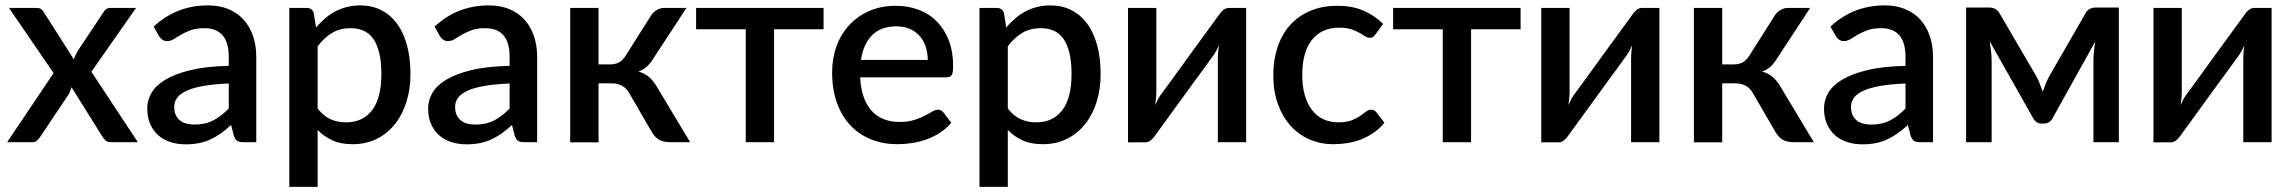

<svg xmlns="http://www.w3.org/2000/svg" viewBox="-20 -540 8710 729"><path d="M183.5 -262.5 7 0H103C110.3 0 116.2 -2.2 120.8 -6.5C125.2 -10.8 129.3 -15.7 133 -21L239.5 -180C244.5 -187.7 248.5 -197.3 251.5 -209L369 -21C372 -15.7 375.9 -10.8 380.8 -6.5C385.6 -2.2 392.2 0 400.5 0H503.5L327 -267.5L496.5 -510H398C387.7 -510 379.2 -504.3 372.5 -493L275 -346.5C268 -334.8 263.2 -324.2 260.5 -314.5L145.5 -495C142.5 -500 139.1 -503.8 135.3 -506.2C131.4 -508.8 125.3 -510 117 -510H14Z M905 0H953V-324C953 -353 948.9 -379.4 940.8 -403.2C932.6 -427.1 920.8 -447.7 905.2 -465C889.8 -482.3 870.6 -495.8 847.8 -505.3C824.9 -514.8 798.8 -519.5 769.5 -519.5C689.8 -519.5 621.2 -492.7 563.5 -439L583 -404C586.3 -398.3 590.6 -393.6 595.8 -389.8C600.9 -385.9 607.2 -384 614.5 -384C623.5 -384 632 -386.6 640 -391.8C648 -396.9 657.2 -402.5 667.5 -408.5C677.8 -414.5 690 -420.1 704 -425.3C718 -430.4 735.3 -433 756 -433C786.3 -433 809.3 -424 825 -406C840.7 -388 848.5 -360.7 848.5 -324V-290C790.5 -288.7 741.8 -283.2 702.2 -273.5C662.8 -263.8 630.9 -251.6 606.8 -236.8C582.6 -221.9 565.2 -205.2 554.8 -186.5C544.2 -167.8 539 -148.7 539 -129C539 -106 542.8 -86 550.2 -69C557.8 -52 568 -37.8 581 -26.3C594 -14.8 609.4 -6.2 627.2 -0.5C645.1 5.2 664.3 8 685 8C703.7 8 720.8 6.4 736.2 3.2C751.8 0.1 766.2 -4.7 779.8 -11C793.2 -17.3 806.3 -25 819 -34C831.7 -43 844.5 -53.5 857.5 -65.5L868 -24C871.7 -14.3 876.2 -7.9 881.5 -4.8C886.8 -1.6 894.7 0 905 0ZM717.5 -67C706.5 -67 696.4 -68.3 687.3 -70.8C678.1 -73.3 670.1 -77.3 663.3 -82.8C656.4 -88.3 651.1 -95.3 647.2 -103.8C643.4 -112.3 641.5 -122.5 641.5 -134.5C641.5 -146.8 645.1 -158.1 652.2 -168.3C659.4 -178.4 671.2 -187.3 687.5 -195C703.8 -202.7 725.2 -208.8 751.5 -213.5C777.8 -218.2 810.2 -221.3 848.5 -223V-128C829.5 -108.3 809.9 -93.2 789.8 -82.8C769.6 -72.2 745.5 -67 717.5 -67Z M1078.5 169.5H1186V-46.5C1202.7 -29.5 1221.5 -16.2 1242.5 -6.8C1263.5 2.8 1289 7.5 1319 7.5C1353 7.5 1383.5 0.8 1410.5 -12.8C1437.5 -26.2 1460.5 -44.9 1479.5 -68.8C1498.5 -92.6 1513.1 -120.8 1523.2 -153.2C1533.4 -185.8 1538.5 -220.8 1538.5 -258.5C1538.5 -300.5 1533.9 -337.8 1524.8 -370.2C1515.6 -402.8 1502.7 -430 1486 -452C1469.3 -474 1449.3 -490.8 1426 -502.2C1402.7 -513.8 1376.7 -519.5 1348 -519.5C1330 -519.5 1313.1 -517.5 1297.3 -513.5C1281.4 -509.5 1266.6 -503.8 1252.8 -496.5C1238.9 -489.2 1226 -480.3 1214 -470C1202 -459.7 1190.7 -448.3 1180 -436L1171.5 -489.5C1167.5 -503.2 1158.2 -510 1143.5 -510H1078.5ZM1312 -433C1330 -433 1346.2 -429.8 1360.5 -423.5C1374.8 -417.2 1387 -407 1397 -393C1407 -379 1414.7 -360.9 1420 -338.7C1425.3 -316.6 1428 -289.8 1428 -258.5C1428 -197.8 1416.2 -152.2 1392.8 -121.5C1369.2 -90.8 1336.5 -75.5 1294.5 -75.5C1272.8 -75.5 1253.1 -79.4 1235.2 -87.2C1217.4 -95.1 1201 -108.7 1186 -128V-364.5C1203 -386.5 1221.3 -403.4 1241 -415.2C1260.7 -427.1 1284.3 -433 1312 -433Z M1971.5 0H2019.5V-324C2019.5 -353 2015.4 -379.4 2007.2 -403.2C1999.1 -427.1 1987.2 -447.7 1971.8 -465C1956.2 -482.3 1937.1 -495.8 1914.2 -505.3C1891.4 -514.8 1865.3 -519.5 1836 -519.5C1756.3 -519.5 1687.7 -492.7 1630 -439L1649.5 -404C1652.8 -398.3 1657.1 -393.6 1662.2 -389.8C1667.4 -385.9 1673.7 -384 1681 -384C1690 -384 1698.5 -386.6 1706.5 -391.8C1714.5 -396.9 1723.7 -402.5 1734 -408.5C1744.3 -414.5 1756.5 -420.1 1770.5 -425.3C1784.5 -430.4 1801.8 -433 1822.5 -433C1852.8 -433 1875.8 -424 1891.5 -406C1907.2 -388 1915 -360.7 1915 -324V-290C1857 -288.7 1808.2 -283.2 1768.8 -273.5C1729.2 -263.8 1697.4 -251.6 1673.2 -236.8C1649.1 -221.9 1631.8 -205.2 1621.2 -186.5C1610.8 -167.8 1605.5 -148.7 1605.5 -129C1605.5 -106 1609.2 -86 1616.8 -69C1624.2 -52 1634.5 -37.8 1647.5 -26.3C1660.5 -14.8 1675.9 -6.2 1693.8 -0.5C1711.6 5.2 1730.8 8 1751.5 8C1770.2 8 1787.2 6.4 1802.8 3.2C1818.2 0.1 1832.8 -4.7 1846.2 -11C1859.8 -17.3 1872.8 -25 1885.5 -34C1898.2 -43 1911 -53.5 1924 -65.5L1934.5 -24C1938.2 -14.3 1942.7 -7.9 1948 -4.8C1953.3 -1.6 1961.2 0 1971.5 0ZM1784 -67C1773 -67 1762.9 -68.3 1753.8 -70.8C1744.6 -73.3 1736.6 -77.3 1729.8 -82.8C1722.9 -88.3 1717.6 -95.3 1713.8 -103.8C1709.9 -112.3 1708 -122.5 1708 -134.5C1708 -146.8 1711.6 -158.1 1718.8 -168.3C1725.9 -178.4 1737.7 -187.3 1754 -195C1770.3 -202.7 1791.7 -208.8 1818 -213.5C1844.3 -218.2 1876.7 -221.3 1915 -223V-128C1896 -108.3 1876.4 -93.2 1856.3 -82.8C1836.1 -72.2 1812 -67 1784 -67Z M2452 -481 2355 -328C2348.3 -317 2340.3 -308.8 2331 -303.5C2321.7 -298.2 2310 -295.5 2296 -295.5H2252.5V-510H2145V0.5H2252.5V-223.5H2303C2317.3 -223.5 2330.2 -220.5 2341.5 -214.5C2352.8 -208.5 2362 -199.2 2369 -186.5L2455.5 -37.5C2462.8 -25.2 2471.8 -15.8 2482.3 -9.5C2492.8 -3.2 2507.5 0 2526.5 0H2600.5L2474 -210.5C2465.3 -225.5 2455.6 -237.7 2444.8 -247.2C2433.9 -256.7 2420.3 -263.8 2404 -268.5C2416.7 -272.8 2427.3 -279 2436 -287C2444.7 -295 2453 -305.5 2461 -318.5L2586.5 -510H2502.5C2492.5 -510 2482.9 -507.3 2473.7 -502C2464.6 -496.7 2457.3 -489.7 2452 -481Z M2623 -510V-429H2811.5V0H2919V-429H3107V-510Z M3381.5 -518C3343.8 -518 3310.1 -511.4 3280.2 -498.2C3250.4 -485.1 3225.1 -467.2 3204.2 -444.5C3183.4 -421.8 3167.4 -395.2 3156.2 -364.5C3145.1 -333.8 3139.5 -300.8 3139.5 -265.5C3139.5 -221.2 3145.7 -182 3158.2 -148C3170.7 -114 3188.1 -85.5 3210.2 -62.5C3232.4 -39.5 3258.6 -22.1 3288.7 -10.3C3318.9 1.6 3351.7 7.5 3387 7.5C3405 7.5 3423.5 6.1 3442.5 3.2C3461.5 0.4 3480 -4.3 3498 -10.8C3516 -17.3 3533 -25.7 3549 -36C3565 -46.3 3579.3 -59 3592 -74L3561.5 -113.5C3556.8 -120.2 3550.2 -123.5 3541.5 -123.5C3534.8 -123.5 3527.5 -121.1 3519.5 -116.3C3511.5 -111.4 3501.8 -106.1 3490.5 -100.3C3479.2 -94.4 3465.8 -89.1 3450.5 -84.2C3435.2 -79.4 3417 -77 3396 -77C3374 -77 3354.1 -80.4 3336.2 -87.2C3318.4 -94.1 3303.1 -104.5 3290.2 -118.5C3277.4 -132.5 3267.2 -150.1 3259.5 -171.2C3251.8 -192.4 3247.3 -217.5 3246 -246.5H3573.5C3583.2 -246.5 3589.8 -249.3 3593.5 -255C3597.2 -260.7 3599 -271.8 3599 -288.5C3599 -324.8 3593.6 -357.2 3582.7 -385.7C3571.9 -414.2 3556.8 -438.3 3537.5 -458C3518.2 -477.7 3495.2 -492.6 3468.5 -502.7C3441.8 -512.9 3412.8 -518 3381.5 -518ZM3383.5 -440C3402.8 -440 3419.9 -436.7 3434.7 -430.2C3449.6 -423.7 3462 -414.7 3472 -403.2C3482 -391.7 3489.6 -378.2 3494.7 -362.7C3499.9 -347.2 3502.5 -330.5 3502.5 -312.5H3249C3255 -352.8 3269.2 -384.2 3291.5 -406.5C3313.8 -428.8 3344.5 -440 3383.5 -440Z M3699 169.5H3806.5V-46.5C3823.2 -29.5 3842 -16.2 3863 -6.8C3884 2.8 3909.5 7.5 3939.5 7.5C3973.5 7.5 4004 0.8 4031 -12.8C4058 -26.2 4081 -44.9 4100 -68.8C4119 -92.6 4133.6 -120.8 4143.8 -153.2C4153.9 -185.8 4159 -220.8 4159 -258.5C4159 -300.5 4154.4 -337.8 4145.2 -370.2C4136.1 -402.8 4123.2 -430 4106.5 -452C4089.8 -474 4069.8 -490.8 4046.5 -502.2C4023.2 -513.8 3997.2 -519.5 3968.5 -519.5C3950.5 -519.5 3933.6 -517.5 3917.8 -513.5C3901.9 -509.5 3887.1 -503.8 3873.2 -496.5C3859.4 -489.2 3846.5 -480.3 3834.5 -470C3822.5 -459.7 3811.2 -448.3 3800.5 -436L3792 -489.5C3788 -503.2 3778.7 -510 3764 -510H3699ZM3932.5 -433C3950.5 -433 3966.7 -429.8 3981 -423.5C3995.3 -417.2 4007.5 -407 4017.5 -393C4027.5 -379 4035.2 -360.9 4040.5 -338.7C4045.8 -316.6 4048.5 -289.8 4048.5 -258.5C4048.5 -197.8 4036.8 -152.2 4013.2 -121.5C3989.8 -90.8 3957 -75.5 3915 -75.5C3893.3 -75.5 3873.6 -79.4 3855.8 -87.2C3837.9 -95.1 3821.5 -108.7 3806.5 -128V-364.5C3823.5 -386.5 3841.8 -403.4 3861.5 -415.2C3881.2 -427.1 3904.8 -433 3932.5 -433Z M4263 0.5H4328C4336.3 0.5 4343.8 -2.4 4350.5 -8.2C4357.2 -14.1 4362.5 -20.2 4366.5 -26.5C4406.8 -82.2 4443.2 -132.2 4475.5 -176.5C4489.2 -195.5 4502.7 -214.1 4516 -232.3C4529.3 -250.4 4541.3 -266.7 4551.8 -281C4562.3 -295.3 4570.8 -307.1 4577.3 -316.3C4583.8 -325.4 4587.3 -330.3 4588 -331C4591.3 -335.7 4594.7 -341.1 4598 -347.2C4601.3 -353.4 4604.7 -360.2 4608 -367.5C4606.7 -358.8 4605.7 -350.3 4605 -342C4604.3 -333.7 4604 -326.2 4604 -319.5V0H4711.5V-510H4646.5C4638.2 -510 4630.7 -507.2 4624 -501.5C4617.3 -495.8 4612 -489.7 4608 -483C4567.3 -427.3 4530.8 -377.3 4498.5 -333C4484.8 -314 4471.4 -295.4 4458.3 -277.2C4445.1 -259.1 4433.3 -242.8 4422.8 -228.5C4412.3 -214.2 4403.7 -202.5 4397 -193.5C4390.3 -184.5 4386.8 -179.7 4386.5 -179C4379.5 -169 4372.7 -156.3 4366 -141C4367.3 -149.7 4368.4 -158.2 4369.3 -166.8C4370.1 -175.2 4370.5 -183.2 4370.5 -190.5V-510H4263Z M5203 -410 5231.5 -449C5209.5 -471 5184.4 -488 5156.2 -500C5128.1 -512 5095.5 -518 5058.5 -518C5018.8 -518 4983.8 -511.4 4953.5 -498.2C4923.2 -485.1 4897.8 -466.8 4877.2 -443.5C4856.8 -420.2 4841.2 -392.4 4830.5 -360.2C4819.8 -328.1 4814.5 -293.2 4814.5 -255.5C4814.5 -213.8 4820.4 -176.8 4832.2 -144.3C4844.1 -111.8 4860.2 -84.3 4880.8 -61.8C4901.2 -39.3 4925.2 -22.1 4952.8 -10.3C4980.2 1.6 5009.8 7.5 5041.5 7.5C5059.8 7.5 5078 6.1 5096 3.2C5114 0.4 5131.3 -4.3 5148 -10.8C5164.7 -17.3 5180.5 -25.7 5195.5 -36C5210.5 -46.3 5224.2 -59 5236.5 -74L5206 -113.5C5201.3 -120.2 5194.7 -123.5 5186 -123.5C5179 -123.5 5172.4 -121 5166.3 -116C5160.1 -111 5152.7 -105.5 5144 -99.5C5135.3 -93.5 5124.5 -88 5111.5 -83C5098.5 -78 5081.7 -75.5 5061 -75.5C5040 -75.5 5021.1 -79.5 5004.3 -87.5C4987.4 -95.5 4973.1 -107.2 4961.3 -122.5C4949.4 -137.8 4940.3 -156.7 4934 -179C4927.7 -201.3 4924.5 -226.8 4924.5 -255.5C4924.5 -283.2 4927.4 -308.1 4933.2 -330.3C4939.1 -352.4 4947.9 -371.3 4959.8 -386.8C4971.6 -402.3 4986.3 -414.2 5003.8 -422.5C5021.3 -430.8 5041.7 -435 5065 -435C5083 -435 5098 -433 5110 -429C5122 -425 5132.3 -420.6 5140.8 -415.8C5149.3 -410.9 5156.6 -406.5 5162.8 -402.5C5168.9 -398.5 5174.8 -396.5 5180.5 -396.5C5186.2 -396.5 5190.5 -397.7 5193.5 -400C5196.5 -402.3 5199.7 -405.7 5203 -410Z M5269.5 -510V-429H5458V0H5565.5V-429H5753.5V-510Z M5832 0.5H5897C5905.3 0.5 5912.8 -2.4 5919.5 -8.2C5926.2 -14.1 5931.5 -20.2 5935.5 -26.5C5975.8 -82.2 6012.2 -132.2 6044.5 -176.5C6058.2 -195.5 6071.7 -214.1 6085 -232.3C6098.3 -250.4 6110.3 -266.7 6120.8 -281C6131.3 -295.3 6139.8 -307.1 6146.3 -316.3C6152.8 -325.4 6156.3 -330.3 6157 -331C6160.3 -335.7 6163.7 -341.1 6167 -347.2C6170.3 -353.4 6173.7 -360.2 6177 -367.5C6175.7 -358.8 6174.7 -350.3 6174 -342C6173.3 -333.7 6173 -326.2 6173 -319.5V0H6280.5V-510H6215.5C6207.2 -510 6199.7 -507.2 6193 -501.5C6186.3 -495.8 6181 -489.7 6177 -483C6136.3 -427.3 6099.8 -377.3 6067.5 -333C6053.8 -314 6040.4 -295.4 6027.3 -277.2C6014.1 -259.1 6002.3 -242.8 5991.8 -228.5C5981.3 -214.2 5972.7 -202.5 5966 -193.5C5959.3 -184.5 5955.8 -179.7 5955.5 -179C5948.5 -169 5941.7 -156.3 5935 -141C5936.3 -149.7 5937.4 -158.2 5938.3 -166.8C5939.1 -175.2 5939.5 -183.2 5939.5 -190.5V-510H5832Z M6718.5 -481 6621.5 -328C6614.8 -317 6606.8 -308.8 6597.5 -303.5C6588.2 -298.2 6576.5 -295.5 6562.5 -295.5H6519V-510H6411.5V0.5H6519V-223.5H6569.5C6583.8 -223.5 6596.7 -220.5 6608 -214.5C6619.3 -208.5 6628.5 -199.2 6635.5 -186.5L6722 -37.5C6729.3 -25.2 6738.3 -15.8 6748.8 -9.5C6759.3 -3.2 6774 0 6793 0H6867L6740.5 -210.5C6731.8 -225.5 6722.1 -237.7 6711.3 -247.2C6700.4 -256.7 6686.8 -263.8 6670.5 -268.5C6683.2 -272.8 6693.8 -279 6702.5 -287C6711.2 -295 6719.5 -305.5 6727.5 -318.5L6853 -510H6769C6759 -510 6749.4 -507.3 6740.2 -502C6731.1 -496.7 6723.8 -489.7 6718.5 -481Z M7271.5 0H7319.5V-324C7319.5 -353 7315.4 -379.4 7307.2 -403.2C7299.1 -427.1 7287.2 -447.7 7271.8 -465C7256.2 -482.3 7237.1 -495.8 7214.2 -505.3C7191.4 -514.8 7165.3 -519.5 7136 -519.5C7056.3 -519.5 6987.7 -492.7 6930 -439L6949.5 -404C6952.8 -398.3 6957.1 -393.6 6962.2 -389.8C6967.4 -385.9 6973.7 -384 6981 -384C6990 -384 6998.5 -386.6 7006.5 -391.8C7014.5 -396.9 7023.7 -402.5 7034 -408.5C7044.3 -414.5 7056.5 -420.1 7070.5 -425.3C7084.5 -430.4 7101.8 -433 7122.5 -433C7152.8 -433 7175.8 -424 7191.5 -406C7207.2 -388 7215 -360.7 7215 -324V-290C7157 -288.7 7108.2 -283.2 7068.8 -273.5C7029.2 -263.8 6997.4 -251.6 6973.2 -236.8C6949.1 -221.9 6931.8 -205.2 6921.2 -186.5C6910.8 -167.8 6905.5 -148.7 6905.5 -129C6905.5 -106 6909.2 -86 6916.8 -69C6924.2 -52 6934.5 -37.8 6947.5 -26.3C6960.5 -14.8 6975.9 -6.2 6993.8 -0.5C7011.6 5.2 7030.8 8 7051.5 8C7070.2 8 7087.2 6.4 7102.8 3.2C7118.2 0.1 7132.8 -4.7 7146.2 -11C7159.8 -17.3 7172.8 -25 7185.5 -34C7198.2 -43 7211 -53.5 7224 -65.5L7234.5 -24C7238.2 -14.3 7242.7 -7.9 7248 -4.8C7253.3 -1.6 7261.2 0 7271.5 0ZM7084 -67C7073 -67 7062.9 -68.3 7053.8 -70.8C7044.6 -73.3 7036.6 -77.3 7029.8 -82.8C7022.9 -88.3 7017.6 -95.3 7013.8 -103.8C7009.9 -112.3 7008 -122.5 7008 -134.5C7008 -146.8 7011.6 -158.1 7018.8 -168.3C7025.9 -178.4 7037.7 -187.3 7054 -195C7070.3 -202.7 7091.7 -208.8 7118 -213.5C7144.3 -218.2 7176.7 -221.3 7215 -223V-128C7196 -108.3 7176.4 -93.2 7156.3 -82.8C7136.1 -72.2 7112 -67 7084 -67Z M7712 -250 7573.5 -487C7568.2 -496.7 7561.9 -503.2 7554.8 -506.5C7547.6 -509.8 7540.3 -511.5 7533 -511.5H7445V0H7542V-308.5C7542 -319.2 7541.2 -331.4 7539.8 -345.2C7538.2 -359.1 7536.5 -371.8 7534.5 -383.5L7700 -90.5C7703.3 -84.5 7707.6 -79.8 7712.8 -76.2C7717.9 -72.8 7723.8 -71 7730.5 -71H7742C7748.7 -71 7754.7 -72.8 7760 -76.2C7765.3 -79.8 7769.7 -84.5 7773 -90.5L7935.5 -382.5C7933.5 -370.8 7931.8 -358.2 7930.5 -344.8C7929.2 -331.2 7928.5 -319.2 7928.5 -308.5V0H8025V-511.5H7937.5C7930.2 -511.5 7922.8 -509.9 7915.5 -506.8C7908.2 -503.6 7902 -497 7897 -487L7760.5 -250C7755.8 -241.3 7751.5 -232 7747.5 -222C7743.5 -212 7739.7 -202 7736 -192C7732.3 -202 7728.6 -212 7724.7 -222C7720.9 -232 7716.7 -241.3 7712 -250Z M8156.5 0.5H8221.5C8229.8 0.5 8237.3 -2.4 8244 -8.2C8250.7 -14.1 8256 -20.2 8260 -26.5C8300.3 -82.2 8336.7 -132.2 8369 -176.5C8382.7 -195.5 8396.2 -214.1 8409.5 -232.3C8422.8 -250.4 8434.8 -266.7 8445.3 -281C8455.8 -295.3 8464.3 -307.1 8470.8 -316.3C8477.3 -325.4 8480.8 -330.3 8481.5 -331C8484.8 -335.7 8488.2 -341.1 8491.5 -347.2C8494.8 -353.4 8498.2 -360.2 8501.5 -367.5C8500.2 -358.8 8499.2 -350.3 8498.5 -342C8497.8 -333.7 8497.5 -326.2 8497.5 -319.5V0H8605V-510H8540C8531.7 -510 8524.2 -507.2 8517.5 -501.5C8510.8 -495.8 8505.5 -489.7 8501.5 -483C8460.8 -427.3 8424.3 -377.3 8392 -333C8378.3 -314 8364.9 -295.4 8351.8 -277.2C8338.6 -259.1 8326.8 -242.8 8316.3 -228.5C8305.8 -214.2 8297.2 -202.5 8290.5 -193.5C8283.8 -184.5 8280.3 -179.7 8280 -179C8273 -169 8266.2 -156.3 8259.5 -141C8260.8 -149.7 8261.9 -158.2 8262.8 -166.8C8263.6 -175.2 8264 -183.2 8264 -190.5V-510H8156.5Z"/></svg>

Font: Lato Semibold
Style: Regular
Weight: 600
Designer: Lukasz Dziedzic
Foundry: tyPoland Lukasz Dziedzic
Version: Version 2.006; 2014-01-15